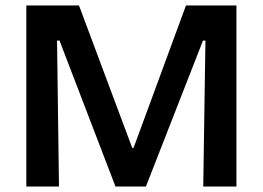

<svg xmlns="http://www.w3.org/2000/svg" viewBox="-20 -680 958 700"><path d="M76 0V-660H268L462 -141H467L658 -660H842V0H721L729 -532H720L512 0H401L197 -532H188L195 0Z"/></svg>

Font: Bricolage Grotesque 18pt SemiBold
Style: Regular
Weight: 600
Version: Version 1.001;gftools[0.9.33.dev8+g029e19f]